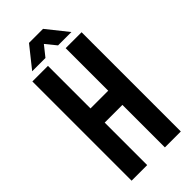

<svg xmlns="http://www.w3.org/2000/svg" viewBox="-266 -903 958 958"><g transform="rotate(-45 213.5 -424.0)"><path d="M149.9 -299.8V0H40V-700.2H149.9V-399.9H274.9V-700.2H387.2V0H274.9V-299.8ZM168.9 -736.8H75.2L164.1 -848.1H263.2L352.1 -736.8H257.8L212.9 -792Z"/></g></svg>

Font: Bebas Neue Bold
Style: Regular
Weight: 700
Designer: Ryoichi Tsunekawa
Foundry: Ryoichi Tsunekawa
Version: Version 1.300